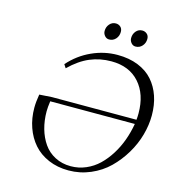

<svg xmlns="http://www.w3.org/2000/svg" viewBox="-127 -990 1018 1107"><g transform="rotate(15 382.5 -437.0)"><path d="M99.1 -291Q99.1 -325.2 106.9 -371.1L182.1 -376H686Q688 -393.1 688 -414.1Q688 -528.3 627.4 -596.2Q566.9 -664.1 460 -664.1Q392.1 -664.1 332.8 -639.2Q273.4 -614.3 214.8 -557.1L201.2 -578.1Q256.8 -641.1 331.3 -675Q405.8 -709 484.9 -709Q554.2 -709 608.2 -687.3Q662.1 -665.5 696 -627Q730 -588.4 747.6 -536.6Q765.1 -484.9 765.1 -422.9Q765.1 -365.7 748.5 -305.7Q731.9 -245.6 698.5 -189.7Q665 -133.8 619.9 -89.6Q574.7 -45.4 512.7 -18.8Q450.7 7.8 381.8 7.8Q315.9 7.8 262 -15.4Q208 -38.6 172.6 -79.1Q137.2 -119.6 118.2 -173.8Q99.1 -228 99.1 -291ZM172.9 -289.1Q172.9 -234.4 186.5 -186Q200.2 -137.7 226.3 -100.1Q252.4 -62.5 294.2 -40.8Q335.9 -19 388.2 -19Q435.5 -19 478.3 -37.4Q521 -55.7 554 -87.4Q586.9 -119.1 613.5 -161.6Q640.1 -204.1 657.2 -251.7Q674.3 -299.3 683.1 -350.1H178.2Q172.9 -313.5 172.9 -289.1ZM376 -823.2Q376 -847.2 390.9 -864.5Q405.8 -881.8 428.2 -881.8Q444.3 -881.8 456.1 -871.3Q467.8 -860.8 467.8 -841.8Q467.8 -816.9 452.4 -799.6Q437 -782.2 413.1 -782.2Q397.5 -782.2 386.7 -794.9Q376 -807.6 376 -823.2ZM534.2 -823.2Q534.2 -847.2 548.8 -864.5Q563.5 -881.8 585.9 -881.8Q602.1 -881.8 614 -871.3Q626 -860.8 626 -841.8Q626 -817.4 610.4 -799.8Q594.7 -782.2 570.8 -782.2Q555.2 -782.2 544.7 -794.9Q534.2 -807.6 534.2 -823.2Z"/></g></svg>

Font: Dehuti Alt
Style: Italic
Weight: 400
Version: Version 1.2